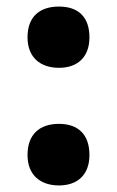

<svg xmlns="http://www.w3.org/2000/svg" viewBox="-20 -554 357 586"><path d="M64 -440C64 -379 103 -347 160 -347C216 -347 253 -379 253 -440C253 -503 218 -534 160 -534C101 -534 64 -503 64 -440ZM64 -81C64 -20 103 12 160 12C216 12 253 -20 253 -81C253 -144 218 -176 160 -176C101 -176 64 -144 64 -81Z"/></svg>

Font: Noto Sans Sinhala Condensed Black
Style: Regular
Weight: 900
Width: 3
Designer: Jelle Bosma - Monotype Design Team
Foundry: Monotype Imaging Inc.
Version: Version 2.006